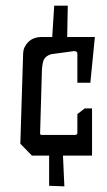

<svg xmlns="http://www.w3.org/2000/svg" viewBox="-20 -571 379 680"><path d="M154 87V-20H93L52 -62L62 -383Q63 -405 80.5 -422.5Q98 -440 129 -440H165L172 -551H220L218 -440H316L300 -278H254V-381Q254 -390 242 -390L161 -379Q139 -372 133.5 -355Q128 -338 128 -306L122 -99Q122 -93 128 -93H242Q254 -93 254 -99V-167L280 -187H306V-20H203L208 89Z"/></svg>

Font: Bahianita
Style: Regular
Weight: 400
Designer: Pablo Cosgaya & Dani Raskovsky
Foundry: Pablo Cosgaya & Dani Raskovsky
Version: Version 1.008